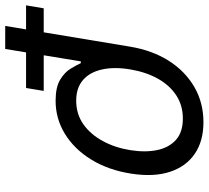

<svg xmlns="http://www.w3.org/2000/svg" viewBox="-133 -541 797 733"><g transform="rotate(90 265.5 -174.5)"><path d="M-2 204.1 77.1 -272.5Q91.3 -357.9 131.3 -420.7Q171.4 -483.4 231.4 -518.1Q291.5 -552.7 365.2 -552.7Q438 -552.7 486.6 -519.3Q535.2 -485.8 555.2 -424.1Q575.2 -362.3 562 -277.3Q548.3 -189.5 508.3 -124.5Q468.3 -59.6 410.2 -23.9Q352.1 11.7 283.7 11.7Q231.9 11.7 203.4 -5.6Q174.8 -22.9 161.1 -45.7Q147.5 -68.4 140.1 -84.5H133.3L85.9 204.1ZM283.2 -66.9Q334.5 -66.9 373.3 -94.2Q412.1 -121.6 437.5 -168.5Q462.9 -215.3 472.2 -273.4Q481.4 -330.6 471.9 -376Q462.4 -421.4 432.9 -447.8Q403.3 -474.1 351.6 -474.1Q301.8 -474.1 263.2 -449Q224.6 -423.8 199.5 -378.9Q174.3 -334 164.1 -273.9Q153.8 -212.9 164.1 -166Q174.3 -119.1 204.3 -93Q234.4 -66.9 283.2 -66.9ZM-80.6 124.5 -69.3 57.1H246.1L234.9 124.5Z"/></g></svg>

Font: Inter
Style: Italic
Weight: 400
Italic angle: -9.3988°
Designer: Rasmus Andersson
Foundry: rsms
Version: Version 4.001;git-66647c0bb